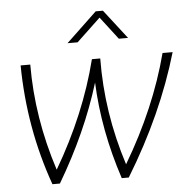

<svg xmlns="http://www.w3.org/2000/svg" viewBox="-54 -818 867 872"><g transform="rotate(-5 380.0 -382.5)"><path d="M746 -550Q666 -275 498 0H466Q392 -224 383 -443Q316 -223 184 0H150Q56 -263 53 -550H97Q96 -307 175 -64Q316 -304 378 -550H416Q413 -303 491 -61Q636 -305 700 -550ZM414 -765H447L550 -632H508L429 -735L320 -632H274Z"/></g></svg>

Font: Krub ExtraLight
Style: Italic
Weight: 275
Italic angle: -8°
Designer: Ekaluck Peanpanawate
Foundry: Cadson Demak Co.,Ltd.
Version: Version 1.000; ttfautohint (v1.6)